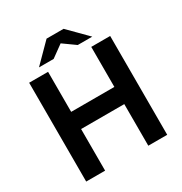

<svg xmlns="http://www.w3.org/2000/svg" viewBox="-182 -922 998 1055"><g transform="rotate(-30 317.0 -394.5)"><path d="M180 0H60V-627H180V-373H454V-627H574V0H454V-264H180ZM487 -673H395L318 -728L242 -673H149L264 -789H372Z"/></g></svg>

Font: Blinker SemiBold
Style: Regular
Weight: 600
Designer: Juergen Huber
Foundry: supertype
Version: Version 1.015;PS 1.15;hotconv 1.0.88;makeotf.lib2.5.647800